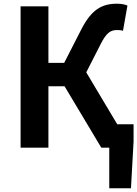

<svg xmlns="http://www.w3.org/2000/svg" viewBox="-20 -796 740 1035"><path d="M612 -126 445 -406 522 -557C554 -621 577 -634 611 -634C618 -634 631 -634 643 -630L667 -766C652 -773 630 -776 611 -776C530 -776 474 -746 418 -637L326 -457H241V-762H91V0H241V-331H328L526 0H569V219H686L700 -33V-126Z"/></svg>

Font: Kawkab Mono
Style: Bold
Weight: 700
Monospace: yes
Designer: Abdullah Arif
Foundry: Abdullah Arif
Version: Version 1.000;PS 000.500;hotconv 1.0.88;makeotf.lib2.5.64775